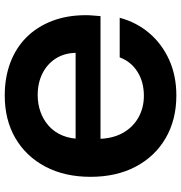

<svg xmlns="http://www.w3.org/2000/svg" viewBox="3 -755 764 810"><g transform="rotate(90 385.0 -350.0)"><path d="M383 12Q307 12 244.5 -11.5Q182 -35 137.5 -79.5Q93 -124 68.5 -187.5Q44 -251 44 -331Q44 -345 45.5 -360.5Q47 -376 48 -392H591V-287H203Q204 -239 227 -203Q250 -167 290 -147Q330 -127 381 -127Q419 -127 452.5 -139Q486 -151 512 -174.5Q538 -198 552 -232.5Q566 -267 566 -312V-376Q566 -439 542.5 -483Q519 -527 477.5 -551Q436 -575 384 -575Q326 -575 283 -548Q240 -521 222 -473H55Q74 -544 119.5 -597.5Q165 -651 232 -681.5Q299 -712 383 -712Q485 -712 562.5 -667Q640 -622 683 -540.5Q726 -459 726 -350Q726 -241 683 -159.5Q640 -78 563 -33Q486 12 383 12Z"/></g></svg>

Font: DM Sans 20pt Black
Style: Regular
Weight: 900
Version: Version 4.004;gftools[0.9.30]